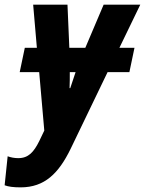

<svg xmlns="http://www.w3.org/2000/svg" viewBox="-87 -568 625 828"><path d="M213 -188C214 -209 214 -233 214 -257H239C231 -233 223 -209 216 -188ZM2 240C106 240 166 179 217 75L377 -257H471L493 -362H428L518 -548H360L281 -362H212L204 -548H56L72 -362H20L-2 -257H82L104 -5L82 41C59 87 36 114 -8 114C-25 114 -40 111 -54 106L-67 231C-51 237 -30 240 2 240Z"/></svg>

Font: Noto Sans Display SemiCondensed Extra
Style: Italic
Weight: 800
Width: 4
Italic angle: -12°
Designer: Monotype Design Team
Foundry: Monotype Imaging Inc.
Version: Version 1.900